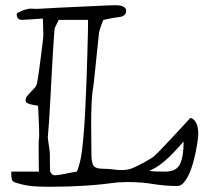

<svg xmlns="http://www.w3.org/2000/svg" viewBox="-20 -696 791 735"><path d="M129 -39Q129 -45 128.5 -67.5Q128 -90 128 -116Q128 -132 128 -146Q128 -160 130 -171Q130 -189 129.5 -208Q129 -227 128 -244Q127 -261 126.5 -273.5Q126 -286 126 -291Q120 -292 111.5 -293.5Q103 -295 95.5 -297Q88 -299 83 -302.5Q78 -306 78 -312Q78 -321 84 -328.5Q90 -336 97.5 -343.5Q105 -351 112.5 -359.5Q120 -368 122 -378Q123 -382 127 -408.5Q131 -435 135 -467Q139 -499 142.5 -527Q146 -555 146 -562Q146 -565 145.5 -574.5Q145 -584 145 -594.5Q145 -605 144.5 -613.5Q144 -622 144 -625Q139 -625 129.5 -624Q120 -623 108 -622.5Q96 -622 84.5 -621Q73 -620 65 -620Q44 -620 44 -642Q44 -645 50.5 -648.5Q57 -652 66 -655.5Q75 -659 83.5 -661Q92 -663 97 -663Q103 -663 110 -662.5Q117 -662 119 -662Q127 -662 150 -663.5Q173 -665 203.5 -666.5Q234 -668 268.5 -669.5Q303 -671 334 -672.5Q365 -674 388.5 -675Q412 -676 420 -676Q425 -676 432.5 -675.5Q440 -675 446.5 -673Q453 -671 458 -666.5Q463 -662 463 -655Q463 -639 447 -633Q445 -632 434 -630.5Q423 -629 411 -627Q399 -625 388 -622.5Q377 -620 375 -619Q375 -619 373 -613.5Q371 -608 368.5 -601.5Q366 -595 363.5 -587.5Q361 -580 360 -575Q359 -572 357.5 -556Q356 -540 353.5 -517.5Q351 -495 348.5 -469.5Q346 -444 343.5 -421.5Q341 -399 339.5 -383Q338 -367 337 -363Q332 -335 330.5 -298.5Q329 -262 329 -224Q329 -191 329.5 -160Q330 -129 330 -104Q330 -79 336.5 -64.5Q343 -50 374 -50Q394 -50 412 -47.5Q430 -45 447 -45Q458 -45 469 -47Q480 -49 491 -54Q495 -56 507 -61.5Q519 -67 531.5 -74Q544 -81 555.5 -88Q567 -95 572 -100Q581 -108 600.5 -128.5Q620 -149 641.5 -172Q663 -195 682 -215.5Q701 -236 709 -245Q726 -239 732.5 -222.5Q739 -206 739 -183Q739 -175 736.5 -156.5Q734 -138 729.5 -116Q725 -94 718.5 -70.5Q712 -47 703 -28Q694 -9 683 3.5Q672 16 659 16Q612 16 566.5 8.5Q521 1 473 1Q469 1 462.5 1Q456 1 449.5 1.5Q443 2 438.5 2Q434 2 433 2Q366 11 303 15Q240 19 171 19Q136 19 107.5 17Q79 15 42 4Q29 0 26 -7Q23 -14 23 -39ZM172 -39Q177 -30 181 -27.5Q185 -25 193 -25Q197 -25 209.5 -27Q222 -29 236 -32Q250 -35 261.5 -37Q273 -39 274 -39Q275 -40 277 -45.5Q279 -51 281 -58Q283 -65 285 -72Q287 -79 288 -84Q294 -112 298.5 -161Q303 -210 306 -267Q309 -324 311 -383Q313 -442 314.5 -490.5Q316 -539 316.5 -570.5Q317 -602 317 -604V-620H205L190 -590Q189 -588 187 -561Q185 -534 182.5 -494Q180 -454 177.5 -405.5Q175 -357 172.5 -311Q170 -265 167.5 -227.5Q165 -190 163 -171Q163 -169 164 -161Q165 -153 166.5 -142.5Q168 -132 169.5 -121.5Q171 -111 171 -105Q171 -101 171 -91.5Q171 -82 171 -71.5Q171 -61 171.5 -52Q172 -43 172 -39ZM683 -154Q672 -142 658 -126.5Q644 -111 627.5 -95Q611 -79 592 -65Q573 -51 551 -42Q561 -40 580 -39.5Q599 -39 613 -39Q655 -39 669 -68Q683 -97 683 -154Z"/></svg>

Font: Miltonian
Style: Regular
Weight: 400
Designer: Pablo Impallari
Foundry: Pablo Impallari
Version: Version 1.008